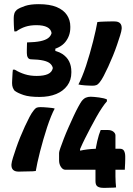

<svg xmlns="http://www.w3.org/2000/svg" viewBox="-20 -814 640 923"><path d="M357 -408Q365 -423 374.5 -446Q384 -469 393.5 -497.5Q403 -526 411.5 -556Q420 -586 427.5 -615Q435 -644 440 -668Q445 -692 448 -708Q453 -709 463.5 -709.5Q474 -710 487.5 -710.5Q501 -711 512.5 -711Q524 -711 530 -711Q549 -711 557.5 -702Q566 -693 565 -676Q564 -664 557.5 -643.5Q551 -623 542.5 -598Q534 -573 523 -546Q512 -519 500.5 -494Q489 -469 478.5 -449Q468 -429 459 -418Q451 -408 443.5 -405Q436 -402 425 -402Q418 -402 409 -402.5Q400 -403 389 -403.5Q378 -404 370 -405.5Q362 -407 357 -408ZM243 -292Q235 -278 225.5 -254.5Q216 -231 206.5 -202.5Q197 -174 188.5 -144Q180 -114 172.5 -85.5Q165 -57 160 -33Q155 -9 152 8Q147 9 137 9.5Q127 10 114 10Q101 10 89.5 10.5Q78 11 70 11Q51 11 42.5 2Q34 -7 35 -24Q36 -36 42.5 -56.5Q49 -77 57.5 -102Q66 -127 77 -154Q88 -181 99.5 -206Q111 -231 121.5 -251Q132 -271 141 -282Q149 -293 155.5 -296Q162 -299 174 -299Q181 -299 190.5 -298.5Q200 -298 210.5 -297Q221 -296 229.5 -295Q238 -294 243 -292ZM538 87Q534 88 526 88Q518 88 508.5 88.5Q499 89 490 89Q481 89 476 89Q459 89 449 82.5Q439 76 439 57V-83Q439 -92 441.5 -106Q444 -120 447.5 -135.5Q451 -151 455.5 -165.5Q460 -180 464 -189H498Q515 -189 525 -181Q535 -173 535 -163V34Q535 47 536 62.5Q537 78 538 87ZM580 2H294Q282 2 273 -11.5Q264 -25 264 -43V-79Q264 -85 270.5 -103.5Q277 -122 287 -148Q297 -174 309.5 -202Q322 -230 334 -256Q346 -282 356.5 -301Q367 -320 372 -327Q382 -340 392.5 -344.5Q403 -349 416 -349Q423 -349 433.5 -348Q444 -347 456 -345.5Q468 -344 478 -341.5Q488 -339 494 -336V-327Q484 -316 470.5 -296Q457 -276 443 -251Q429 -226 415 -199.5Q401 -173 388.5 -148Q376 -123 367 -102Q358 -81 352 -68L365 -126V-65L343 -84Q364 -90 381.5 -93Q399 -96 417.5 -97.5Q436 -99 458 -99H556Q571 -99 576.5 -88.5Q582 -78 582 -62Q582 -57 582 -48Q582 -39 581.5 -29Q581 -19 580.5 -10.5Q580 -2 580 2ZM318 -681Q318 -642 294 -612Q270 -582 216 -572L246 -595V-556L215 -575Q256 -570 279 -555Q302 -540 312.5 -518.5Q323 -497 323 -470V-465Q323 -429 303.5 -402.5Q284 -376 250 -362Q216 -348 170 -348Q121 -348 94 -357Q67 -366 51 -377Q45 -384 41.5 -393Q38 -402 38 -415Q38 -420 38.5 -428.5Q39 -437 39.5 -447Q40 -457 40.5 -465.5Q41 -474 42 -479H51Q74 -465 99.5 -457Q125 -449 156 -449Q191 -449 210.5 -458Q230 -467 234 -487Q231 -500 220.5 -509Q210 -518 188 -523Q166 -528 127 -529Q118 -530 113.5 -538Q109 -546 109 -559Q109 -564 109 -574.5Q109 -585 109.5 -595Q110 -605 110 -610Q150 -611 174 -616Q198 -621 211 -630.5Q224 -640 228 -655Q225 -674 206.5 -683.5Q188 -693 155 -693Q125 -693 102 -685.5Q79 -678 58 -663H49Q48 -668 47.5 -676.5Q47 -685 46.5 -695.5Q46 -706 46 -714.5Q46 -723 46 -728Q46 -739 49 -749Q52 -759 61 -767Q75 -777 100.5 -785.5Q126 -794 166 -794Q219 -794 252.5 -780Q286 -766 302 -741.5Q318 -717 318 -687Z"/></svg>

Font: Rec Mono Semicasual
Style: Bold
Weight: 700
Version: Version 1.085; ttfautohint (v1.8.4.7-5d5b)